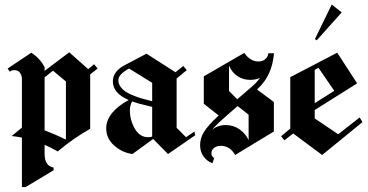

<svg xmlns="http://www.w3.org/2000/svg" viewBox="-20 -652 1567 818"><path d="M113.3 -427.5Q150 -404.2 170 -365.8V-350L275 -429.2L355.8 -357.5L380.8 -378.3L395.8 -360L364.2 -335V-103.3Q290.8 -61.7 225.8 -6.7Q199.2 -22.5 170 -35V2.5Q170 55.8 208.3 61.7V73.3L89.2 145H73.3V-65.8Q51.7 -70 30 -72.5L73.3 -108.3V-316.7Q73.3 -330 65.4 -341.7Q57.5 -353.3 40 -353.3Q30 -353.3 21.7 -346.7L12.5 -360ZM170 -322.5V-96.7Q215.8 -79.2 260.8 -57.5V-305L205.8 -350.8Z M530 -360Q484.2 -335.8 484.2 -310Q484.2 -294.2 494.6 -280.8Q505 -267.5 518.8 -259.2Q532.5 -250.8 554.6 -242.5Q576.7 -234.2 591.7 -230.4Q606.7 -226.7 628.3 -220.8Q628.3 -234.2 628.3 -260.4Q628.3 -286.7 628.3 -299.2ZM544.2 4.2Q500.8 -1.7 466.7 -31.7Q432.5 -61.7 432.5 -105.8Q432.5 -139.2 457.1 -170Q481.7 -200.8 528.3 -225.8Q460.8 -255 460.8 -305Q460.8 -348.3 512.5 -375L604.2 -423.3L727.5 -344.2L760.8 -370.8L775.8 -353.3L732.5 -317.5V-107.5L772.5 -67.5L808.3 -91.7L811.7 -75.8L695.8 4.2L632.5 -60ZM628.3 -196.7Q571.7 -209.2 543.3 -220Q533.3 -204.2 533.3 -181.7Q533.3 -140.8 554.2 -104.2Q575 -67.5 610.8 -67.5Q620 -67.5 628.3 -70Q628.3 -91.7 628.3 -133.3Q628.3 -175 628.3 -196.7Z M885 43.3Q861.7 35 847.1 14.6Q832.5 -5.8 832.5 -34.2Q832.5 -62.5 848.8 -89.6Q865 -116.7 911.7 -160L848.3 -210V-326.7L1020.8 -426.7Q1045.8 -390 1081.7 -390Q1098.3 -390 1110 -400Q1121.7 -410 1123.3 -425H1124.2H1147.5Q1145 -400.8 1140 -380Q1135 -359.2 1126.2 -340Q1117.5 -320.8 1105 -303.8Q1092.5 -286.7 1075 -270.8L1146.7 -217.5V-91.7L981.7 8.3Q960 -30.8 920 -30.8Q904.2 -30.8 892.5 -22.1Q880.8 -13.3 880.8 0.8Q880.8 15 892.5 21.7ZM992.5 -200 962.5 -174.2Q901.7 -121.7 883.3 -99.2Q908.3 -119.2 941.7 -119.2Q975 -119.2 1000.8 -100.8Q1026.7 -82.5 1039.2 -55V-163.3ZM990.8 -229.2 1051.7 -281.7Q1074.2 -300.8 1087.5 -320Q1068.3 -311.7 1045.8 -311.7Q1016.7 -311.7 992.5 -327.1Q968.3 -342.5 955.8 -372.5V-264.2Z M1435.8 -599.2 1329.2 -480 1321.7 -485.8 1393.3 -632.5ZM1191.7 -54.2 1177.5 -71.7 1216.7 -104.2V-323.3L1416.7 -427.5L1500 -299.2V-295.8L1320.8 -183.3V-147.5L1420.8 -80L1512.5 -151.7L1524.2 -131.7L1352.5 8.3L1229.2 -83.3ZM1320.8 -212.5 1404.2 -265 1336.7 -363.3 1320.8 -354.2Z"/></svg>

Font: Chomsky
Style: Regular
Weight: 400
Version: Version 2.3